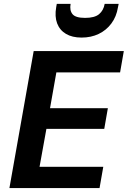

<svg xmlns="http://www.w3.org/2000/svg" viewBox="-20 -961 653 981"><path d="M28.1 0 152.1 -700H612.6L593.6 -591.1H268L235.6 -408.1H531.1L512.7 -302.6H217.1L182.1 -108.9H507.7L488.6 0ZM397 -769Q348.7 -769 316.9 -788Q285.1 -806.9 271.9 -841.7Q258.8 -876.5 267.1 -924.2L270.1 -941.1H340.7Q334.8 -907.7 350.6 -888.6Q366.3 -869.6 414.9 -869.6Q463.5 -869.6 486.2 -888.6Q509 -907.7 514.8 -941.1H586.3L582.7 -923.6Q575 -875.9 549.1 -841.1Q523.2 -806.3 484.3 -787.7Q445.4 -769 397 -769Z"/></svg>

Font: DM Sans 9pt
Style: Italic
Weight: 400
Italic angle: -10°
Designer: Colophon Foundry, Jonny Pinhorn
Foundry: Colophon Foundry
Version: Version 4.004